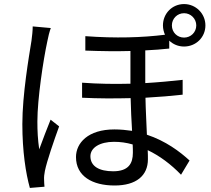

<svg xmlns="http://www.w3.org/2000/svg" viewBox="-20 -879 1040 945"><path d="M141 -749C141 -728 138 -702 135 -679C122 -598 90 -413 90 -268C90 -134 107 -25 127 46L199 40C198 30 197 16 197 6C196 -6 198 -24 201 -38C211 -87 246 -188 271 -257L229 -290C213 -250 189 -189 173 -144C166 -193 164 -233 164 -281C164 -392 193 -584 213 -676C216 -694 224 -725 230 -741ZM886 -814C919 -814 946 -787 946 -754C946 -720 919 -694 886 -694C852 -694 826 -720 826 -754C826 -787 852 -814 886 -814ZM634 -127C634 -75 613 -36 537 -36C469 -36 425 -60 425 -110C425 -152 471 -181 541 -181C572 -181 602 -177 633 -168C634 -152 634 -138 634 -127ZM813 -679C832 -661 857 -650 886 -650C944 -650 991 -695 991 -754C991 -812 944 -859 886 -859C827 -859 782 -812 782 -754C782 -737 786 -722 792 -708C680 -694 549 -690 400 -701V-630C479 -627 553 -626 622 -628V-467C545 -465 464 -466 384 -472V-398C463 -394 545 -394 623 -396C624 -344 627 -285 630 -235C602 -239 574 -242 543 -242C413 -242 354 -175 354 -106C354 -12 434 34 544 34C650 34 708 -14 708 -95C708 -108 708 -123 707 -140C766 -112 822 -70 871 -19L913 -89C865 -133 796 -185 703 -216C701 -273 697 -337 696 -398C764 -402 827 -407 879 -413V-486C824 -480 762 -474 695 -470V-631C737 -633 776 -636 813 -640Z"/></svg>

Font: Noto Sans CJK TC Regular
Style: Regular
Weight: 400
Designer: Ryoko NISHIZUKA (kana & ideographs); Paul D. Hunt (Latin, Greek & Cyrillic); Wenlong ZHANG (bopomofo); Sandoll Communica
Foundry: Adobe Systems Incorporated
Version: Version 1.001;PS 1.001;hotconv 1.0.78;makeotf.lib2.5.61930